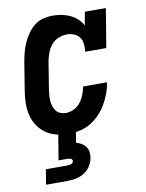

<svg xmlns="http://www.w3.org/2000/svg" viewBox="-85 -599 670 880"><g transform="rotate(-10 250.0 -159.0)"><path d="M204 8Q175 8 147 2Q119 -4 96.5 -19.5Q74 -35 58.5 -58Q43 -81 36.5 -108Q30 -135 30.5 -164Q31 -193 36 -222L57 -352Q61 -374 66.5 -395.5Q72 -417 81.5 -438Q91 -459 104.5 -478.5Q118 -498 136.5 -512.5Q155 -527 177 -532.5Q199 -538 221 -538Q242 -538 263 -534Q284 -530 302 -521.5Q320 -513 335 -499.5Q350 -486 359 -468L370 -530H468L438 -349H340Q342 -367 340.5 -384.5Q339 -402 329.5 -415.5Q320 -429 304 -435.5Q288 -442 271 -442Q251 -442 231.5 -434Q212 -426 198.5 -410Q185 -394 178 -375Q171 -356 167 -337L146 -207Q144 -194 143 -180.5Q142 -167 143 -154Q144 -141 148 -129Q152 -117 159.5 -107.5Q167 -98 179 -93Q191 -88 204 -88Q223 -88 241.5 -97Q260 -106 272.5 -122Q285 -138 292 -156.5Q299 -175 303 -194H414Q410 -168 401 -143.5Q392 -119 378.5 -95.5Q365 -72 346 -52Q327 -32 304 -18Q281 -4 255 2Q229 8 204 8ZM57 220 69 150H169Q173 150 177.5 149.5Q182 149 186 147.5Q190 146 193.5 142.5Q197 139 197 135Q198 131 195.5 127.5Q193 124 189.5 122.5Q186 121 182 120.5Q178 120 174 120H133L153 0H235L226 54Q239 58 250.5 64.5Q262 71 270 82Q278 93 280 107Q282 121 279 135Q276 154 264.5 172Q253 190 235 201Q217 212 197 216Q177 220 157 220Z"/></g></svg>

Font: Iosevka Curly Slab Oblique
Style: Bold
Weight: 700
Italic angle: -9°
Monospace: yes
Designer: Belleve Invis
Foundry: Belleve Invis
Version: Version 11.1.0; ttfautohint (v1.8.3)